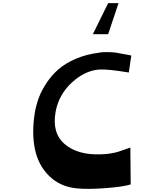

<svg xmlns="http://www.w3.org/2000/svg" viewBox="-20 -1182 1043 1218"><path d="M569 -965 666 -1162H732L666 -965ZM813 -830 797 -722Q666 -744 611 -741Q519 -735 436 -658.5Q353 -582 333 -474Q308 -338 391 -267.5Q474 -197 622 -203Q656 -204 684.5 -209Q713 -214 729 -219Q745 -224 769.5 -233Q794 -242 807 -246L809 -12Q761 3 649 11.5Q537 20 467 13Q362 3 292 -65.5Q222 -134 201 -238.5Q180 -343 202 -474Q211 -521 227.5 -565Q244 -609 276 -657Q308 -705 351 -742.5Q394 -780 459.5 -808.5Q525 -837 604 -847Q632 -853 667.5 -851.5Q703 -850 716.5 -848Q730 -846 761.5 -839.5Q793 -833 813 -830Z"/></svg>

Font: OpenDyslexic
Style: Regular
Weight: 400
Designer: Abbie Gonzalez
Version: Version 0.920;hotconv 1.0.109;makeotfexe 2.5.65596